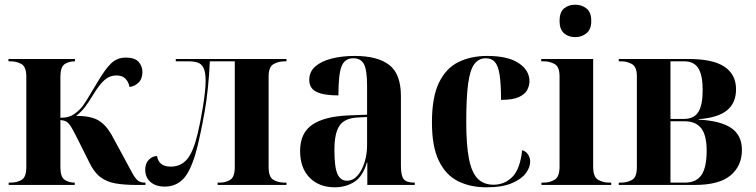

<svg xmlns="http://www.w3.org/2000/svg" viewBox="-20 -787 3216 817"><path d="M17 0V-10H26Q53 -10 72.5 -22Q92 -34 92 -76V-460Q92 -502 72 -514Q52 -526 25 -526H16V-536H299V-526H297Q273 -526 255 -514Q237 -502 237 -460V-286Q265 -286 282.5 -294Q300 -302 322 -324Q335 -338 351 -364.5Q367 -391 391 -431Q427 -493 453 -517.5Q479 -542 515 -542Q554 -542 570 -523.5Q586 -505 586 -481Q586 -451 569 -435Q552 -419 531 -417Q527 -439 513.5 -452.5Q500 -466 475 -466Q448 -466 426.5 -448Q405 -430 379 -388Q358 -353 342 -332Q326 -311 304 -294Q365 -294 397.5 -275.5Q430 -257 455 -213L506 -119Q530 -74 543 -50.5Q556 -27 567 -18.5Q578 -10 595 -10H599V0H561Q509 0 471.5 -6.5Q434 -13 407 -33.5Q380 -54 360 -96L313 -190Q295 -226 284.5 -244Q274 -262 264 -268.5Q254 -275 237 -276V-76Q237 -34 255 -22Q273 -10 296 -10H298V0Z M681 7Q643 7 620.5 -12.5Q598 -32 598 -65Q598 -92 613.5 -107.5Q629 -123 648 -123Q656 -78 706 -78Q750 -78 776.5 -110Q803 -142 821 -218Q826 -238 832 -268.5Q838 -299 843.5 -332.5Q849 -366 852 -395.5Q855 -425 855 -443Q855 -480 846 -498Q837 -516 820.5 -521Q804 -526 783 -526H728V-536H1199V-526H1191Q1164 -526 1143.5 -514Q1123 -502 1123 -461V-76Q1123 -34 1143 -22Q1163 -10 1190 -10H1199V0H906V-10H916Q941 -10 960 -22Q979 -34 979 -76V-526H873Q867 -403 851 -313Q835 -223 818 -155Q794 -63 762 -28Q730 7 681 7Z M1405 10Q1338 10 1297.5 -31Q1257 -72 1257 -145Q1257 -221 1309 -256.5Q1361 -292 1465 -296L1542 -299V-421Q1542 -488 1529 -513.5Q1516 -539 1483 -539Q1447 -539 1433.5 -505Q1420 -471 1420 -381Q1358 -381 1327 -396Q1296 -411 1296 -447Q1296 -482 1322 -504.5Q1348 -527 1392 -538Q1436 -549 1489 -549Q1587 -549 1636.5 -510.5Q1686 -472 1686 -378V-82Q1686 -39 1698 -24.5Q1710 -10 1742 -10H1745V0H1543V-95H1541Q1524 -36 1487.5 -13Q1451 10 1405 10ZM1456 -18Q1482 -18 1501 -39.5Q1520 -61 1531 -95.5Q1542 -130 1542 -170V-289L1501 -287Q1446 -284 1424.5 -252Q1403 -220 1403 -149Q1403 -75 1416 -46.5Q1429 -18 1456 -18Z M2050 10Q1981 10 1929 -16Q1877 -42 1847.5 -102.5Q1818 -163 1818 -266Q1818 -374 1848 -435.5Q1878 -497 1931 -523Q1984 -549 2053 -549Q2141 -549 2187 -518.5Q2233 -488 2233 -441Q2233 -423 2223.5 -404.5Q2214 -386 2188 -374Q2162 -362 2112 -362Q2112 -430 2106 -468.5Q2100 -507 2086 -523Q2072 -539 2047 -539Q2017 -539 1998.5 -514.5Q1980 -490 1972 -431Q1964 -372 1964 -267Q1964 -170 1975.5 -111.5Q1987 -53 2012.5 -27Q2038 -1 2080 -1Q2127 -1 2160 -34Q2193 -67 2202 -148Q2218 -143 2227 -129.5Q2236 -116 2236 -99Q2236 -75 2217.5 -50Q2199 -25 2158 -7.5Q2117 10 2050 10Z M2428 -629Q2399 -629 2380 -645.5Q2361 -662 2361 -698Q2361 -735 2380 -751Q2399 -767 2428 -767Q2455 -767 2475.5 -751Q2496 -735 2496 -698Q2496 -662 2475.5 -645.5Q2455 -629 2428 -629ZM2284 0V-10H2295Q2320 -10 2340.5 -22.5Q2361 -35 2361 -78V-462Q2361 -503 2340 -514.5Q2319 -526 2296 -526H2283V-536H2504V-78Q2504 -34 2525 -22Q2546 -10 2570 -10H2581V0Z M2613 0V-10H2624Q2649 -10 2669.5 -21.5Q2690 -33 2690 -76V-462Q2690 -503 2669 -514.5Q2648 -526 2624 -526H2613V-536H2910Q3014 -536 3063 -503Q3112 -470 3112 -407Q3112 -349 3073.5 -317.5Q3035 -286 2953 -280V-278Q3047 -273 3092 -242Q3137 -211 3137 -149Q3137 -81 3088.5 -40.5Q3040 0 2936 0ZM2891 -281Q2933 -281 2951.5 -310.5Q2970 -340 2970 -403Q2970 -467 2951.5 -496.5Q2933 -526 2892 -526H2833V-281ZM2895 -10Q2943 -10 2965 -42.5Q2987 -75 2987 -146Q2987 -211 2964 -241Q2941 -271 2892 -271H2833V-10Z"/></svg>

Font: Noto Serif Display SemiCondensed
Style: Bold
Weight: 700
Width: 4
Designer: Monotype Design Team
Foundry: Monotype Imaging Inc.
Version: Version 2.009